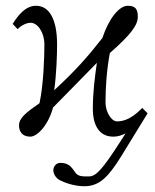

<svg xmlns="http://www.w3.org/2000/svg" viewBox="-20 -462 538 666"><path d="M302 -83C302 -38 318 12 373 12C387.6 12 401.7 7.9 415.5 0.9L400 25C333 130 312 150 288 150C263 150 251 150 241 136C226 114 216 103 189 103C173 103 165 118 165 128C165 140 172 153 184 161C205 173 240 184 273 184C325 184 356 151 398 84L492 -69L473 -88L471.1 -85.1C431.1 -44.9 402.7 -41 386 -41C365 -41 346 -76 346 -106C346 -160 350 -218 361 -278C435 -343 458 -375 458 -404C458 -430 450 -442 423 -442C394 -442 358 -399 335 -330C284 -265 243 -218 168 -149C176 -205 178 -274 178 -308C178 -395 151 -442 105 -442C68 -442 42 -408 24 -379L41 -361C57 -377 75 -383 86 -383C111 -383 134 -349 134 -308C134 -263 131 -168 117 -104C71 -72 46 -53 46 -27C46 -7 56 12 85 12C110 12 148 -29 164 -89L316 -244C309 -193 302 -144 302 -83Z"/></svg>

Font: Libertinus Math
Style: Regular
Weight: 400
Designer: Philipp H. Poll
Foundry: Khaled Hosny
Version: Version 6.2